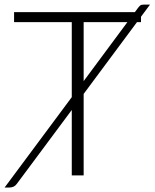

<svg xmlns="http://www.w3.org/2000/svg" viewBox="-38 -760 670 832"><path d="M573 -687.5V-664H555.5L324.5 -353V0H273V-283.5L35 36.5Q29 45 20.8 48.8Q12.5 52.5 4 52.5H-18L273 -339V-664H23V-707.5H546.5L559.5 -725Q565.5 -733 570 -736.5Q574.5 -740 584.5 -740H612ZM324.5 -408.5 514 -664H324.5Z"/></svg>

Font: Lato Light
Style: Regular
Weight: 300
Designer: Lukasz Dziedzic
Foundry: tyPoland Lukasz Dziedzic
Version: Version 2.007; 2014-02-27